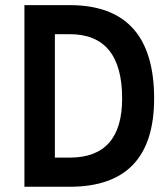

<svg xmlns="http://www.w3.org/2000/svg" viewBox="-20 -713 626 733"><path d="M73.2 0V-693.4H246.1Q568.4 -693.4 568.4 -336.9Q568.4 0 246.1 0ZM246.1 -582.5H189.5V-111.3H246.1Q446.3 -111.3 446.3 -336.9Q446.3 -582.5 246.1 -582.5Z"/></svg>

Font: Caskaydia Cove SemiBold
Style: Regular
Weight: 600
Monospace: yes
Designer: Aaron Bell
Foundry: Saja Typeworks
Version: Version 4.300; ttfautohint (v1.8.3)